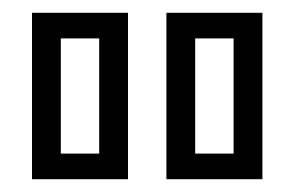

<svg xmlns="http://www.w3.org/2000/svg" viewBox="-20 -900 460 300"><path d="M30 -620H180V-880H30ZM240 -620H390V-880H240ZM135 -840V-660H75V-840ZM345 -840V-660H285V-840Z"/></svg>

Font: Kumar One Outline
Style: Regular
Weight: 400
Designer: Parimal Parmar
Foundry: Indian Type Foundry
Version: Version 1.000;PS 1.000;hotconv 1.0.88;makeotf.lib2.5.647800